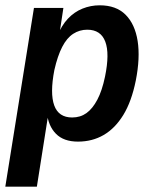

<svg xmlns="http://www.w3.org/2000/svg" viewBox="-21 -524 581 724"><path d="M-1 180 107 -494H218L202 -388H195Q211 -428 235 -453.5Q259 -479 290 -491.5Q321 -504 355 -504Q417 -504 452.5 -468.5Q488 -433 498 -369.5Q508 -306 491 -220Q475 -141 444 -90.5Q413 -40 370 -15Q327 10 273 10Q219 10 190 -19.5Q161 -49 156 -99H162L118 180ZM251 -81Q282 -81 305 -97.5Q328 -114 346 -148Q364 -182 375 -235Q393 -322 376 -367Q359 -412 308 -412Q279 -412 255 -396.5Q231 -381 213.5 -347Q196 -313 184 -260Q167 -172 183.5 -126.5Q200 -81 251 -81Z"/></svg>

Font: Nunito Sans 10pt Condensed
Style: Bold Italic
Weight: 700
Width: 3
Italic angle: -9°
Designer: Vernon Adams
Foundry: Vernon Adams
Version: Version 3.101;gftools[0.9.27]